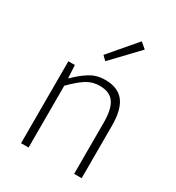

<svg xmlns="http://www.w3.org/2000/svg" viewBox="-180 -864 892 974"><g transform="rotate(30 266.0 -377.0)"><path d="M92 0V-480H130L134 -406H137Q174 -443 213 -467.5Q252 -492 302 -492Q377 -492 412 -447Q447 -402 447 -308V0H403V-302Q403 -379 377.5 -415.5Q352 -452 293 -452Q250 -452 215 -429.5Q180 -407 136 -362V0ZM254 -574 230 -597 364 -754 398 -725Z"/></g></svg>

Font: hySource Sans Pro Light
Style: Regular
Weight: 300
Designer: Paul D. Hunt
Foundry: Adobe Systems Incorporated
Version: Version 2.021;PS 2.000;hotconv 1.0.86;makeotf.lib2.5.63406